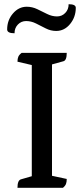

<svg xmlns="http://www.w3.org/2000/svg" viewBox="-20 -892 397 912"><path d="M63 0Q63 -35 79 -40L131 -55V-583L63 -599Q63 -613 67 -622.5Q71 -632 83 -641H297Q297 -605 281 -601L227 -586V-57L297 -42Q297 -28 293.5 -18.5Q290 -9 279 0ZM104 -792Q81 -792 65 -775.5Q49 -759 49 -734Q14 -734 14 -752Q14 -796 41.5 -828Q69 -860 107 -860Q133 -860 157 -848.5Q181 -837 204 -825.5Q227 -814 251 -814Q274 -814 290 -830.5Q306 -847 306 -872Q340 -872 340 -855Q340 -811 313 -778Q286 -745 247 -745Q221 -745 197.5 -757Q174 -769 151 -780.5Q128 -792 104 -792Z"/></svg>

Font: Petrona Medium
Style: Regular
Weight: 500
Designer: Ringo R. Seeber
Foundry: Ringo R. Seeber
Version: Version 2.001; ttfautohint (v1.8.3)